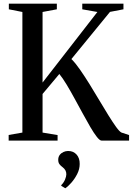

<svg xmlns="http://www.w3.org/2000/svg" viewBox="-20 -763 722 1042"><path d="M27 0V-30.5L101.5 -43.5V-698L28 -712.5V-743H288.5V-712.5L211 -698V-315L508.5 -698L426.5 -712.5V-743H650V-712.5L577 -698.5L367.5 -442.5Q389 -421.5 414 -385.5Q439 -349.5 465.8 -306.5Q492.5 -263.5 518.5 -219.5Q544.5 -175.5 568 -137.8Q591.5 -100 609.8 -74.5Q628 -49 639.5 -43.5L680.5 -30V0H531Q521.5 0 505.5 -20.2Q489.5 -40.5 470 -74Q450.5 -107.5 428.5 -148Q406.5 -188.5 384.2 -229.2Q362 -270 341 -304.8Q320 -339.5 302 -361.5L211 -253V-43.5L292.5 -30V0ZM412.5 127Q412.5 155 398.8 181.8Q385 208.5 366.8 229Q348.5 249.5 335 258.5H334L312.5 245.5V241.5Q325.5 229 332.8 211.8Q340 194.5 340 183Q340 171 335 161.5Q330 152 318 143Q309 136.5 302.5 127.8Q296 119 296 104.5Q296 88.5 304 78Q312 67.5 324.2 62Q336.5 56.5 348.5 56.5H351Q378.5 56.5 395.8 76Q413 95.5 412.5 127Z"/></svg>

Font: Merriweather 96pt
Style: Regular
Weight: 400
Version: Version 2.100